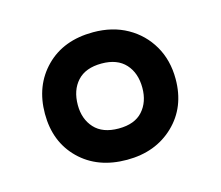

<svg xmlns="http://www.w3.org/2000/svg" viewBox="-59 -798 545 474"><g transform="rotate(-15 213.0 -561.0)"><path d="M213 -398Q138 -398 92 -443Q46 -488 46 -560Q46 -632 91.5 -678Q137 -724 213 -724Q262 -724 299.5 -703Q337 -682 358.5 -645Q380 -608 380 -560Q380 -488 333 -443Q286 -398 213 -398ZM213 -478Q254 -478 274.5 -501Q295 -524 295 -560Q295 -598 274 -621Q253 -644 213 -644Q172 -644 151 -621Q130 -598 130 -560Q130 -524 151 -501Q172 -478 213 -478Z"/></g></svg>

Font: Noto Sans Canadian Aboriginal SemiBold
Style: Regular
Weight: 600
Designer: Monotype Design Team, Typotheque's Kevin King
Foundry: Monotype Imaging Inc.
Version: Version 2.004; ttfautohint (v1.8.4.7-5d5b)